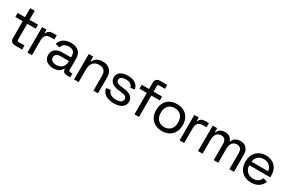

<svg xmlns="http://www.w3.org/2000/svg" viewBox="135 -1950 4812 3213"><g transform="rotate(30 2540.5 -343.0)"><path d="M248.5 0H389.5V-78H277.5C256 -78 247.5 -88 247.5 -108V-415H411V-492H247.5V-666.5H160V-492H18V-415H160V-88C160 -33.5 192 0 248.5 0Z M490.5 0H579V-290.5C579 -376 623.5 -415 697 -415H771.5V-496H704.5C640 -496 605 -474 588 -426.5H576.5V-492H490.5Z M1159.5 -76H1169.5C1170.5 -27.5 1200 0 1247.5 0H1319V-72.5H1277C1258.5 -72.5 1248 -82.5 1248 -103V-320C1248 -438.5 1172.5 -506.5 1046 -506.5C919 -506.5 852 -442.5 829 -362L911.5 -341.5C926.5 -397.5 969 -434.5 1044.5 -434.5C1122.5 -434.5 1163 -392.5 1163 -324.5V-293.5H994.5C890.5 -293.5 810 -243.5 810 -140.5C810 -41.5 889.5 13.5 993 13.5C1091.5 13.5 1136 -31.5 1159.5 -76ZM1010 -60C943 -60 897.5 -91 897.5 -146.5C897.5 -198 943 -224 1004.5 -224H1163V-213C1163 -116 1102 -60 1010 -60Z M1392 0H1480.5V-245.5C1480.5 -365 1545 -422.5 1636 -422.5C1716 -422.5 1766.5 -384 1766.5 -289.5V0H1854.5V-304C1854.5 -434 1774.5 -502 1664 -502C1562.5 -502 1513 -456.5 1489.5 -402.5H1478V-492H1392Z M2166.5 13.5C2297 13.5 2376 -40.5 2376 -137C2376 -233.5 2296.5 -273 2190 -285.5L2130.5 -293C2070 -300.5 2032 -318 2032 -365C2032 -411 2075.5 -435 2145.5 -435C2215.5 -435 2265 -410 2277 -350L2357 -363.5C2338 -455.5 2266 -506 2145.5 -506C2023 -506 1948.5 -453 1948.5 -364.5C1948.5 -275.5 2021 -230 2120.5 -217.5L2180 -210.5C2248.5 -201.5 2292 -186.5 2292 -135.5C2292 -86 2243.5 -57 2167 -57C2091.5 -57 2025 -83 2011 -155.5L1928 -143.5C1945.5 -35 2038.5 13.5 2166.5 13.5Z M2647.5 -700C2591 -700 2559 -666.5 2559 -612V-489H2417V-414H2559V0H2646.5V-414H2810.5V-489H2646.5V-596C2646.5 -616 2654.5 -625.5 2676 -625.5H2788V-700Z M3093.5 14.5C3245.5 14.5 3350 -86.5 3350 -240.5V-251.5C3350 -406.5 3245.5 -506.5 3093.5 -506.5C2942 -506.5 2837 -406.5 2837 -251.5V-240.5C2837 -86.5 2942 14.5 3093.5 14.5ZM3093.5 -63C2991.5 -63 2927 -132.5 2927 -242.5V-250.5C2927 -360 2991.5 -429 3093.5 -429C3196 -429 3260.5 -360 3260.5 -250.5V-242.5C3260.5 -132.5 3196 -63 3093.5 -63Z M3431 0H3519.5V-290.5C3519.5 -376 3564 -415 3637.5 -415H3712V-496H3645C3580.5 -496 3545.5 -474 3528.5 -426.5H3517V-492H3431Z M3788 0H3875.5V-270.5C3875.5 -373 3925.5 -422.5 3995.5 -422.5C4055 -422.5 4091 -388.5 4091 -308V0H4178.5V-270.5C4178.5 -373 4228.5 -422.5 4299 -422.5C4358.5 -422.5 4394.5 -388.5 4394.5 -308V0H4482V-325.5C4482 -441 4416.5 -502 4327 -502C4238 -502 4194 -460.5 4174 -409.5H4161C4140.5 -477.5 4086.5 -502 4023.5 -502C3943 -502 3903.5 -463.5 3884 -418H3873V-492H3788Z M4818 14.5C4954 14.5 5014.5 -60.5 5044 -129.5L4965.5 -154.5C4941.5 -101 4900.5 -59 4818.5 -59C4723.5 -59 4651.5 -118 4649 -223.5H5054V-263C5054 -413.5 4955.5 -506.5 4812 -506.5C4665 -506.5 4562.5 -404 4562.5 -252.5V-240.5C4562.5 -88.5 4662.5 14.5 4818 14.5ZM4650.5 -293C4662 -381.5 4726.5 -434.5 4812 -434.5C4901 -434.5 4964 -381.5 4971.5 -293Z"/></g></svg>

Font: MCL Standard
Style: Regular
Weight: 400
Designer: Květoslav Bartoš
Foundry: Florian Karsten
Version: Version 1.001;Glyphs 3.2.3 (3260)